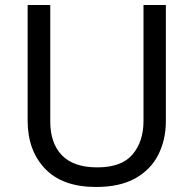

<svg xmlns="http://www.w3.org/2000/svg" viewBox="-20 -734 771 764"><path d="M640 -252Q640 -178 610 -118.5Q580 -59 518.5 -24.5Q457 10 362 10Q229 10 159.5 -62.5Q90 -135 90 -254V-714H180V-251Q180 -164 226.5 -116Q273 -68 367 -68Q464 -68 507.5 -119.5Q551 -171 551 -252V-714H640Z"/></svg>

Font: Noto Sans New Tai Lue
Style: Regular
Weight: 400
Designer: Monotype Design Team
Foundry: Monotype Imaging Inc.
Version: Version 2.003